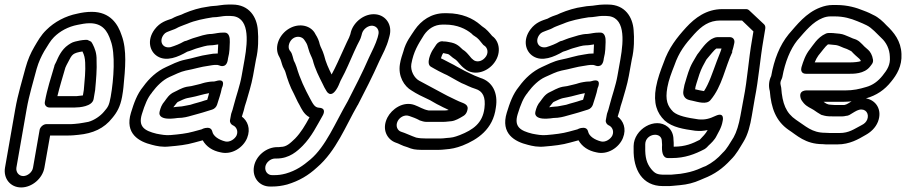

<svg xmlns="http://www.w3.org/2000/svg" viewBox="-20 -605 3978 843"><path d="M391 -170 398 -211V-213C402 -255 406 -302 404 -340C405 -372 396 -393 387 -411C385 -415 381 -421 380 -422C379 -423 364 -430 363 -430C356 -430 351 -430 343 -429L330 -427C319 -425 300 -421 291 -415L280 -408C249 -387 235 -352 227 -334L220 -320C219 -319 219 -317 219 -316C204 -265 187 -214 177 -158C174 -144 184 -133 197 -133H309C328 -133 385 -137 391 -170ZM232 -183C242 -224 255 -267 267 -308L272 -319C295 -360 292 -369 330 -377L342 -379C350 -363 353 -351 354 -330C356 -295 352 -253 348 -210L344 -186C337 -185 327 -184 317 -183ZM82 168C63 168 49 151 52 131L97 -126C108 -189 126 -245 141 -303C150 -334 161 -357 174 -380C191 -407 201 -426 217 -442C243 -468 279 -488 321 -496C337 -499 354 -503 374 -503C429 -503 452 -470 466 -426C487 -371 480 -259 466 -180C459 -141 454 -135 436 -114C421 -96 394 -77 368 -70C354 -67 339 -65 327 -63L308 -61C299 -60 292 -60 283 -60H184C169 -60 156 -46 154 -35L125 131C122 151 101 168 82 168ZM73 218C121 218 167 178 175 131L200 -10H274C284 -10 293 -10 303 -11L324 -13C388 -19 437 -41 473 -87C494 -112 508 -137 516 -180C519 -197 521 -211 522 -222C530 -304 538 -386 514 -450C498 -499 464 -553 383 -553C361 -553 340 -550 319 -545C268 -535 219 -509 184 -474C159 -450 146 -425 131 -400C114 -371 102 -343 92 -307C77 -249 59 -194 47 -126L2 131C-6 178 25 218 73 218Z M1054 -345 1041 -272C1034 -231 1017 -184 1007 -145L1001 -123C999 -115 995 -108 994 -100L990 -78C988 -68 994 -59 1002 -55C1017 -49 1027 -31 1019 -11C1012 5 989 21 969 16C941 9 916 -7 912 -28C910 -38 902 -44 892 -44C876 -44 865 -37 865 -37L828 -27C800 -19 765 -15 729 -12C708 -10 688 -14 667 -18C614 -31 586 -49 603 -104C616 -146 628 -176 647 -198C647 -199 648 -200 648 -200C669 -228 695 -254 724 -267C749 -278 772 -290 795 -295C833 -302 862 -312 895 -316C907 -318 918 -320 923 -320H929C933 -320 937 -320 942 -318C942 -318 973 -302 980 -341L981 -348C989 -378 988 -400 989 -420C990 -439 986 -462 966 -462H963C938 -462 929 -458 910 -456C882 -456 855 -445 840 -441C821 -436 807 -429 798 -426C793 -425 789 -424 786 -422C771 -413 749 -404 729 -398C694 -391 677 -423 698 -452C707 -464 713 -464 741 -475C746 -477 750 -478 755 -481C765 -487 775 -490 787 -495L803 -501C835 -515 876 -523 914 -529C936 -529 959 -535 972 -535H991C1076 -535 1069 -430 1054 -345ZM938 -410C937 -397 937 -383 936 -370H932C921 -370 911 -369 896 -366C858 -361 826 -349 793 -343C759 -336 733 -321 710 -311C668 -292 635 -261 609 -225C581 -191 568 -152 555 -110C527 -18 590 17 648 31C667 36 692 42 725 38C761 35 799 31 833 21L870 11C886 39 913 57 949 64C998 76 1048 43 1065 1C1082 -41 1066 -75 1042 -93C1044 -102 1048 -110 1050 -119L1055 -139C1057 -146 1060 -154 1062 -161C1071 -193 1084 -233 1091 -272L1104 -344C1115 -389 1115 -438 1112 -473C1108 -529 1075 -585 1000 -585H981C958 -585 933 -579 920 -579C910 -579 902 -577 889 -575C857 -571 821 -560 790 -547L777 -541C762 -536 750 -532 734 -523C711 -515 683 -508 659 -476C624 -429 637 -379 671 -358C711 -333 762 -355 802 -378C820 -383 834 -390 845 -393C867 -399 887 -406 903 -406C915 -406 924 -408 938 -410ZM928 -249C924 -248 921 -247 917 -247H912C903 -247 880 -243 871 -240C857 -235 839 -232 820 -227L800 -224C776 -219 757 -206 745 -201C722 -191 711 -171 704 -162C689 -145 685 -131 681 -116C674 -92 698 -84 721 -84H730C741 -84 751 -86 760 -87C786 -87 806 -93 820 -97L838 -102C841 -103 852 -106 856 -107L870 -111C884 -115 895 -119 912 -124C922 -127 930 -136 933 -145C940 -169 949 -191 954 -218C954 -218 977 -264 928 -249ZM741 -134C747 -141 757 -155 760 -157C776 -165 792 -172 801 -174L821 -178C844 -182 869 -191 898 -196C895 -187 894 -178 890 -167C881 -164 874 -163 864 -159L850 -155C846 -154 839 -152 832 -150L816 -145C797 -142 780 -137 768 -137C759 -137 752 -135 741 -134Z M1145 127C1148 108 1168 91 1188 91H1195C1251 91 1286 58 1309 35C1349 -6 1371 -53 1397 -98C1398 -100 1416 -130 1381 -132C1362 -133 1355 -147 1341 -173C1319 -214 1297 -259 1282 -311C1278 -323 1274 -332 1270 -339C1267 -347 1264 -367 1257 -377L1251 -385C1242 -401 1251 -425 1266 -436C1284 -449 1307 -444 1316 -430L1322 -421C1328 -412 1331 -403 1334 -391C1340 -368 1349 -355 1353 -342C1363 -302 1381 -268 1396 -238C1401 -226 1407 -216 1413 -206C1413 -206 1430 -172 1456 -211C1465 -224 1469 -236 1475 -250L1494 -287C1512 -324 1531 -371 1548 -406C1556 -423 1563 -432 1567 -449L1570 -460C1576 -478 1597 -494 1616 -492C1634 -490 1647 -473 1641 -452L1638 -440C1629 -410 1615 -384 1600 -352C1571 -285 1538 -222 1507 -161C1451 -64 1411 37 1343 95C1310 123 1280 144 1235 157C1216 162 1203 164 1182 164H1175C1155 164 1142 147 1145 127ZM1204 41H1197C1150 41 1103 79 1095 127C1087 174 1118 214 1166 214H1173C1198 214 1218 211 1241 205C1294 189 1334 165 1372 130C1456 58 1498 -53 1550 -143L1551 -144C1583 -206 1615 -268 1646 -338C1660 -367 1678 -400 1687 -435L1690 -446C1704 -496 1674 -537 1631 -542C1582 -548 1534 -510 1521 -466L1518 -454C1514 -443 1512 -437 1503 -420C1485 -382 1467 -339 1449 -303L1436 -278C1423 -304 1410 -332 1403 -362C1396 -386 1388 -396 1384 -410C1381 -425 1374 -441 1366 -453L1361 -462C1339 -496 1286 -506 1241 -474C1202 -446 1183 -393 1207 -354C1214 -342 1216 -327 1222 -312C1226 -303 1230 -298 1233 -289C1242 -257 1254 -223 1270 -194C1278 -179 1284 -162 1295 -144C1303 -129 1314 -103 1339 -90C1319 -53 1301 -23 1276 3C1254 24 1238 40 1213 40C1210 40 1208 41 1204 41Z M2109 -351C2095 -335 2072 -330 2057 -343C2056 -344 2056 -345 2055 -345C2046 -351 2037 -369 2017 -384C2016 -384 2015 -385 2015 -385C2006 -390 1994 -411 1963 -418C1950 -420 1942 -423 1929 -423H1927C1916 -426 1903 -420 1896 -410L1880 -386C1872 -374 1849 -325 1872 -312C1883 -306 1894 -299 1906 -293L1930 -281C1939 -277 1946 -274 1954 -269L1988 -250C2003 -241 2011 -238 2021 -234L2036 -227C2046 -222 2058 -218 2067 -215C2100 -205 2113 -179 2107 -130C2099 -64 2057 -35 1999 -12C1972 -2 1967 -1 1939 1C1931 2 1922 3 1914 3H1852C1833 3 1821 2 1807 -1L1791 -7C1777 -12 1762 -20 1740 -27C1726 -32 1715 -51 1726 -73C1734 -89 1755 -103 1776 -96C1791 -91 1807 -85 1820 -78C1821 -77 1823 -76 1824 -76L1837 -72C1841 -71 1846 -70 1850 -70H1925C1931 -70 1937 -70 1943 -71L1963 -73C1979 -75 1998 -86 2008 -92C2022 -99 2030 -108 2033 -126C2037 -149 2009 -153 1995 -160L1980 -167C1967 -174 1956 -178 1945 -184L1928 -193C1896 -210 1851 -234 1820 -251C1800 -262 1781 -293 1786 -324C1796 -379 1815 -409 1842 -452C1860 -478 1887 -497 1923 -497H1935C1987 -497 2026 -478 2051 -457C2055 -452 2058 -450 2063 -447C2080 -437 2087 -426 2101 -409C2102 -407 2105 -406 2106 -405C2122 -395 2127 -370 2109 -351ZM1926 -372C1932 -371 1938 -369 1945 -368C1955 -366 1958 -357 1982 -342C1991 -335 2001 -317 2022 -302C2060 -272 2114 -287 2145 -323C2183 -367 2175 -423 2141 -447C2129 -461 2117 -477 2096 -490C2092 -493 2092 -494 2089 -496C2057 -524 2008 -547 1943 -547H1931C1874 -547 1829 -515 1801 -474C1785 -449 1762 -422 1751 -379C1747 -367 1739 -344 1736 -324C1727 -271 1754 -226 1788 -207C1809 -193 1836 -180 1860 -169C1872 -164 1884 -155 1898 -148L1914 -140C1928 -132 1940 -128 1950 -122C1945 -121 1938 -120 1934 -120H1862C1838 -124 1820 -137 1800 -144C1750 -162 1700 -126 1681 -89C1654 -36 1681 8 1717 21C1731 25 1745 35 1768 41L1784 47C1801 53 1822 53 1844 53H1906C1916 53 1925 52 1935 51C1962 49 1982 45 2011 34C2076 8 2145 -37 2157 -132C2168 -197 2142 -247 2089 -263C2081 -266 2069 -271 2064 -273L2049 -280C2038 -286 2029 -289 2020 -294L1985 -313C1977 -318 1969 -322 1959 -327L1936 -339C1930 -342 1923 -346 1916 -349C1919 -358 1921 -365 1926 -372Z M2704 -345 2691 -272C2684 -231 2667 -184 2657 -145L2651 -123C2649 -115 2645 -108 2644 -100L2640 -78C2638 -68 2644 -59 2652 -55C2667 -49 2677 -31 2669 -11C2662 5 2639 21 2619 16C2591 9 2566 -7 2562 -28C2560 -38 2552 -44 2542 -44C2526 -44 2515 -37 2515 -37L2478 -27C2450 -19 2415 -15 2379 -12C2358 -10 2338 -14 2317 -18C2264 -31 2236 -49 2253 -104C2266 -146 2278 -176 2297 -198C2297 -199 2298 -200 2298 -200C2319 -228 2345 -254 2374 -267C2399 -278 2422 -290 2445 -295C2483 -302 2512 -312 2545 -316C2557 -318 2568 -320 2573 -320H2579C2583 -320 2587 -320 2592 -318C2592 -318 2623 -302 2630 -341L2631 -348C2639 -378 2638 -400 2639 -420C2640 -439 2636 -462 2616 -462H2613C2588 -462 2579 -458 2560 -456C2532 -456 2505 -445 2490 -441C2471 -436 2457 -429 2448 -426C2443 -425 2439 -424 2436 -422C2421 -413 2399 -404 2379 -398C2344 -391 2327 -423 2348 -452C2357 -464 2363 -464 2391 -475C2396 -477 2400 -478 2405 -481C2415 -487 2425 -490 2437 -495L2453 -501C2485 -515 2526 -523 2564 -529C2586 -529 2609 -535 2622 -535H2641C2726 -535 2719 -430 2704 -345ZM2588 -410C2587 -397 2587 -383 2586 -370H2582C2571 -370 2561 -369 2546 -366C2508 -361 2476 -349 2443 -343C2409 -336 2383 -321 2360 -311C2318 -292 2285 -261 2259 -225C2231 -191 2218 -152 2205 -110C2177 -18 2240 17 2298 31C2317 36 2342 42 2375 38C2411 35 2449 31 2483 21L2520 11C2536 39 2563 57 2599 64C2648 76 2698 43 2715 1C2732 -41 2716 -75 2692 -93C2694 -102 2698 -110 2700 -119L2705 -139C2707 -146 2710 -154 2712 -161C2721 -193 2734 -233 2741 -272L2754 -344C2765 -389 2765 -438 2762 -473C2758 -529 2725 -585 2650 -585H2631C2608 -585 2583 -579 2570 -579C2560 -579 2552 -577 2539 -575C2507 -571 2471 -560 2440 -547L2427 -541C2412 -536 2400 -532 2384 -523C2361 -515 2333 -508 2309 -476C2274 -429 2287 -379 2321 -358C2361 -333 2412 -355 2452 -378C2470 -383 2484 -390 2495 -393C2517 -399 2537 -406 2553 -406C2565 -406 2574 -408 2588 -410ZM2578 -249C2574 -248 2571 -247 2567 -247H2562C2553 -247 2530 -243 2521 -240C2507 -235 2489 -232 2470 -227L2450 -224C2426 -219 2407 -206 2395 -201C2372 -191 2361 -171 2354 -162C2339 -145 2335 -131 2331 -116C2324 -92 2348 -84 2371 -84H2380C2391 -84 2401 -86 2410 -87C2436 -87 2456 -93 2470 -97L2488 -102C2491 -103 2502 -106 2506 -107L2520 -111C2534 -115 2545 -119 2562 -124C2572 -127 2580 -136 2583 -145C2590 -169 2599 -191 2604 -218C2604 -218 2627 -264 2578 -249ZM2391 -134C2397 -141 2407 -155 2410 -157C2426 -165 2442 -172 2451 -174L2471 -178C2494 -182 2519 -191 2548 -196C2545 -187 2544 -178 2540 -167C2531 -164 2524 -163 2514 -159L2500 -155C2496 -154 2489 -152 2482 -150L2466 -145C2447 -142 2430 -137 2418 -137C2409 -137 2402 -135 2391 -134Z M3196 -378C3199 -383 3193 -376 3193 -376C3196 -384 3198 -390 3200 -398L3204 -416C3207 -429 3200 -442 3184 -442H3130C3120 -442 3108 -436 3103 -433C3078 -417 3059 -389 3050 -377C3043 -368 3039 -363 3035 -355L3021 -331C3005 -303 2997 -271 2989 -245C2986 -236 2984 -228 2983 -221C2981 -209 2976 -194 2985 -180C2993 -167 3009 -165 3019 -163C3045 -157 3082 -145 3099 -165C3151 -226 3163 -309 3196 -378ZM3032 -213C3033 -223 3034 -225 3038 -239C3046 -266 3055 -294 3065 -313L3079 -339C3081 -343 3081 -343 3086 -349C3097 -362 3117 -387 3125 -392H3148C3142 -372 3136 -361 3127 -336C3109 -288 3093 -238 3071 -205C3058 -207 3045 -210 3032 -213ZM2890 212H2909C2917 212 2925 212 2933 211L2965 208C2998 205 3026 198 3055 185L3069 179C3118 160 3154 134 3188 97C3214 72 3229 42 3244 18C3264 -14 3274 -55 3281 -97L3294 -173C3311 -258 3317 -345 3332 -431L3340 -479C3341 -486 3340 -493 3335 -498L3270 -559C3267 -562 3262 -565 3256 -565H3152C3081 -565 3031 -526 2993 -485C2952 -440 2916 -395 2893 -328C2881 -297 2867 -260 2860 -221C2848 -152 2864 -109 2898 -76C2933 -45 2983 -38 3032 -31C3053 -29 3068 -30 3087 -34C3078 -17 3066 -6 3052 9C3021 25 2989 39 2939 39H2938V22L2937 8C2937 -14 2929 -34 2912 -48C2857 -93 2763 -38 2762 36V50C2760 139 2800 212 2890 212ZM2913 89H2930C2987 89 3031 72 3073 50C3080 46 3089 37 3091 34C3102 24 3118 9 3126 -8C3132 -21 3148 -43 3153 -74C3153 -74 3164 -116 3121 -96C3096 -84 3075 -78 3046 -81C2997 -88 2957 -96 2936 -114C2911 -139 2900 -165 2910 -221C2916 -254 2928 -285 2941 -318C2961 -376 2988 -411 3028 -455C3061 -491 3093 -515 3143 -515H3238L3288 -467L3282 -431C3266 -341 3262 -258 3245 -173L3231 -97C3224 -58 3214 -25 3201 -2C3184 25 3171 49 3155 64C3154 65 3153 65 3153 66C3131 91 3108 109 3079 124C3071 127 3063 130 3057 133L3043 139C3020 148 3000 153 2968 158L2937 161C2931 162 2924 162 2917 162H2898C2865 162 2856 157 2839 137C2819 112 2812 85 2813 42V28C2814 -20 2887 -29 2886 16L2887 31C2885 58 2888 89 2913 89Z M3519 -281H3703C3725 -281 3775 -279 3801 -314C3807 -322 3815 -329 3813 -343C3810 -363 3801 -378 3792 -386L3775 -401C3769 -408 3764 -412 3759 -417C3744 -432 3733 -433 3725 -436L3709 -443C3693 -449 3684 -455 3666 -457L3645 -459C3639 -460 3635 -460 3630 -460H3617C3613 -460 3609 -459 3605 -457C3569 -441 3549 -405 3536 -389C3516 -364 3507 -336 3499 -310C3496 -300 3496 -281 3519 -281ZM3557 -331C3562 -343 3567 -353 3573 -361C3589 -380 3604 -402 3615 -410H3621C3624 -410 3628 -409 3631 -409L3651 -407C3663 -405 3671 -400 3684 -395L3698 -390C3709 -385 3718 -380 3718 -380C3724 -373 3731 -367 3736 -362L3753 -347C3756 -344 3758 -341 3760 -337C3752 -333 3729 -331 3711 -331ZM3630 -145C3613 -145 3606 -151 3596 -158H3681C3694 -158 3707 -159 3719 -160C3708 -154 3699 -146 3687 -144H3645C3644 -144 3636 -145 3630 -145ZM3782 -173C3828 -186 3864 -210 3893 -247C3917 -276 3941 -315 3938 -368C3936 -425 3905 -463 3872 -494C3858 -509 3838 -529 3813 -540L3797 -548C3788 -552 3781 -555 3770 -559C3741 -571 3701 -583 3654 -583H3635C3617 -583 3599 -579 3581 -572C3518 -548 3479 -496 3443 -455C3403 -406 3379 -344 3366 -271C3357 -253 3353 -229 3360 -205C3366 -131 3386 -74 3442 -35C3478 -12 3515 28 3593 28C3600 29 3609 29 3615 29H3657C3711 29 3749 6 3780 -12C3802 -24 3824 -43 3835 -71C3855 -124 3825 -166 3782 -173ZM3603 -22C3544 -22 3517 -52 3475 -79C3431 -109 3415 -150 3410 -220C3409 -229 3405 -236 3407 -245C3408 -252 3414 -260 3415 -267C3427 -333 3450 -389 3480 -427C3518 -471 3549 -509 3592 -526C3604 -531 3616 -533 3626 -533H3645C3684 -533 3715 -524 3744 -512C3752 -508 3760 -506 3768 -502L3785 -494C3808 -483 3831 -456 3850 -438C3871 -419 3886 -390 3887 -356C3890 -321 3876 -299 3855 -273C3835 -248 3812 -231 3783 -223C3753 -214 3727 -208 3690 -208H3525C3525 -208 3483 -212 3496 -172C3497 -168 3500 -164 3502 -161L3509 -152C3523 -136 3539 -131 3553 -122C3564 -114 3572 -109 3584 -102C3585 -101 3588 -100 3589 -100L3600 -97C3611 -94 3627 -94 3637 -94H3679C3684 -94 3689 -95 3693 -96C3699 -96 3705 -98 3709 -100C3726 -110 3740 -120 3752 -123C3781 -130 3797 -106 3788 -81C3783 -69 3776 -62 3762 -55C3729 -38 3708 -21 3666 -21H3624C3620 -21 3611 -22 3603 -22Z"/></svg>

Font: Blanket
Style: BdOutlineObl
Weight: 700
Foundry: Cannot Into Space Fonts
Version: Version 0.9